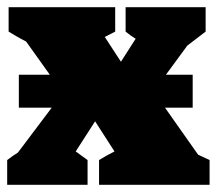

<svg xmlns="http://www.w3.org/2000/svg" viewBox="-34 -515 604 535"><path d="M-14 0V-69Q0 -80 16 -90L141 -256L39 -399Q14 -412 -10 -427V-495H287V-427L258 -412L303 -343L344 -407Q329 -416 316 -427V-495H539V-427L488 -388L394 -260L518 -84L550 -69V0H242V-69Q263 -82 285 -93L231 -177L177 -93L210 -69V0ZM18.5 -306.7H502.9V-215H18.5Z"/></svg>

Font: Piazzolla Black
Style: Regular
Weight: 900
Designer: Juan Pablo del Peral
Foundry: Huerta Tipografica
Version: Version 1.330